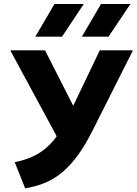

<svg xmlns="http://www.w3.org/2000/svg" viewBox="-20 -960 707 992"><path d="M110 13 56 -122Q120 -134.5 168.8 -161.2Q217.5 -188 255.8 -233.5Q294 -279 327 -348L495.5 -700H667L459.5 -288Q422.5 -213.5 384 -160.2Q345.5 -107 303.5 -71.5Q261.5 -36 213.8 -16Q166 4 110 13ZM301.5 -203 33 -700H212.5L401.5 -329ZM403 -770.5 502 -939.5H654L540.5 -770.5ZM162.5 -770.5 261.5 -939.5H413L300.5 -770.5Z"/></svg>

Font: Geologica SemiBold
Style: Regular
Weight: 600
Designer: Sindre Bremnes, Frode Helland
Foundry: Monokrom Skriftforlag AS
Version: Version 1.010;gftools[0.9.28]